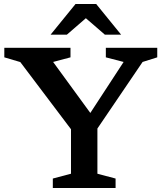

<svg xmlns="http://www.w3.org/2000/svg" viewBox="-20 -936 816 956"><path d="M81 -627 1.5 -650.5V-698H331V-650.5L244.5 -627.5L447 -350L414 -349.5L595.5 -627.5L507 -650.5V-698H763V-650.5L690 -627.5L465 -296V-71L555.5 -47V0H243V-47L333.5 -71V-292.5ZM394 -857H421L313 -763.5H232L356 -916H459L583 -763.5H502Z"/></svg>

Font: Newsreader 9pt Medium
Style: Regular
Weight: 500
Designer: Hugues Gentile
Foundry: Production Type
Version: Version 1.003